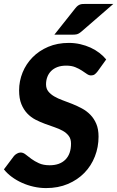

<svg xmlns="http://www.w3.org/2000/svg" viewBox="-25 -952 598 980"><path d="M0 0ZM473.5 -588Q465.5 -577.5 458 -572.2Q450.5 -567 439.5 -567Q429 -567 418 -574.8Q407 -582.5 392.5 -592Q378 -601.5 359 -609.2Q340 -617 313 -617Q287.5 -617 268.2 -609.8Q249 -602.5 236 -589.5Q223 -576.5 216.5 -559Q210 -541.5 210 -521.5Q210 -500 221.5 -485.5Q233 -471 251.8 -460Q270.5 -449 294.8 -440.2Q319 -431.5 344 -421.5Q369 -411.5 393.2 -398.5Q417.5 -385.5 436.2 -366.2Q455 -347 466.5 -320Q478 -293 478 -254.5Q478 -201 459.2 -153.2Q440.5 -105.5 405.8 -69.8Q371 -34 321.5 -13Q272 8 210 8Q178.5 8 147.2 1Q116 -6 88 -18.5Q60 -31 36 -48.5Q12 -66 -5 -87.5L46.5 -156Q52.5 -163 61.8 -168.2Q71 -173.5 80.5 -173.5Q93.5 -173.5 106.2 -163.2Q119 -153 135.2 -141Q151.5 -129 173.8 -118.8Q196 -108.5 228.5 -108.5Q280 -108.5 308.8 -137.2Q337.5 -166 337.5 -219Q337.5 -243 326 -258.2Q314.5 -273.5 296 -284Q277.5 -294.5 253.8 -302.5Q230 -310.5 205 -319.8Q180 -329 156.2 -341.2Q132.5 -353.5 114 -373Q95.5 -392.5 84 -420.8Q72.5 -449 72.5 -490.5Q72.5 -538 90.2 -581.8Q108 -625.5 141 -659.2Q174 -693 221 -713Q268 -733 326.5 -733Q356.5 -733 384.8 -726.5Q413 -720 437.5 -708.8Q462 -697.5 482.2 -682Q502.5 -666.5 517 -648.5ZM553.5 -932 388.5 -789Q377 -779.5 368 -777.2Q359 -775 344.5 -775H252.5L360 -910.5Q366 -918 371.5 -922.2Q377 -926.5 383 -928.8Q389 -931 396.2 -931.5Q403.5 -932 413.5 -932Z"/></svg>

Font: Lato Heavy
Style: Italic
Weight: 800
Italic angle: -7°
Designer: Lukasz Dziedzic
Foundry: tyPoland Lukasz Dziedzic
Version: Version 2.007; 2014-02-27